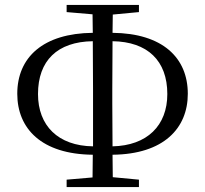

<svg xmlns="http://www.w3.org/2000/svg" viewBox="-20 -758 832 778"><path d="M250 0H543V-30L437 -40L436 -131C643 -133 741 -238 741 -378C741 -524 639 -623 436 -625L437 -699L543 -709V-738H250V-709L355 -700L356 -625C155 -623 50 -526 50 -378C50 -237 148 -133 356 -131L355 -39L250 -30ZM357 -165C215 -167 134 -249 134 -377C134 -512 212 -589 356 -591L357 -394V-339ZM436 -591C578 -589 658 -512 658 -377C658 -249 576 -168 436 -165L435 -340V-396Z"/></svg>

Font: Noto Serif CJK TC
Style: Regular
Weight: 400
Designer: Ryoko NISHIZUKA 西塚涼子 (kana & ideographs); Frank Grießhammer (Latin, Greek & Cyrillic); Wenlong ZHANG 张文龙 (bopomofo); San
Foundry: Adobe
Version: Version 2.001;hotconv 1.1.0;makeotfexe 2.6.0